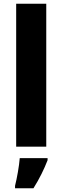

<svg xmlns="http://www.w3.org/2000/svg" viewBox="-20 -873 332 1021"><path d="M226 -93V-853H66V-93ZM233 -21V-32H85C82 9 70 76 60 115V128H158C190 77 214 28 233 -21Z"/></svg>

Font: Noto Sans Kannada UI SemiCondensed ExtraBold
Style: Regular
Weight: 800
Width: 4
Designer: Jelle Bosma - Monotype Design Team
Foundry: Monotype Imaging Inc.
Version: Version 2.005